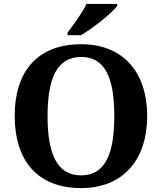

<svg xmlns="http://www.w3.org/2000/svg" viewBox="-20 -951 827 981"><path d="M325 -784V-771H393C456 -807 554 -886 579 -921V-931H422C401 -886 354 -822 325 -784ZM394 10C611 10 732 -137 732 -358C732 -580 611 -725 395 -725C166 -725 55 -580 55 -359C55 -137 166 10 394 10ZM394 -55C270 -55 223 -167 223 -358C223 -549 270 -660 395 -660C519 -660 564 -549 564 -358C564 -167 519 -55 394 -55Z"/></svg>

Font: Noto Serif Test
Style: Bold
Weight: 700
Version: Version 1.000